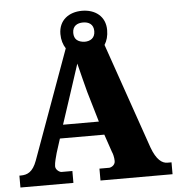

<svg xmlns="http://www.w3.org/2000/svg" viewBox="-58 -927 904 982"><g transform="rotate(-5 394.0 -436.5)"><path d="M7 0H279V-61H223C215 -61 193 -73 193 -93C193 -112 203 -144 207 -160L230 -232H458L489 -141C493 -133 499 -113 499 -93C499 -69 474 -61 469 -61H418V0H788V-61H767C740 -61 711 -81 687 -147L499 -689C512 -709 519 -734 519 -764C519 -835 466 -873 399 -873C332 -873 279 -835 279 -764C279 -734 287 -709 300 -689L97 -130C76 -73 48 -61 14 -61H7ZM399 -714C365 -716 345 -731 345 -764C345 -800 370 -813 399 -813C428 -813 453 -800 453 -764C453 -728 428 -714 399 -714ZM252 -301 304 -459C315 -493 340 -569 352 -606C363 -560 381 -492 390 -457L436 -301Z"/></g></svg>

Font: Noto Serif Gurmukhi Black
Style: Regular
Weight: 900
Designer: Vaibhav Singh and the Monotype Design Team
Foundry: Monotype Imaging Inc.
Version: Version 2.004